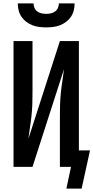

<svg xmlns="http://www.w3.org/2000/svg" viewBox="-20 -975 546 1122"><path d="M250 -815Q229 -815 209 -817.5Q189 -820 169.5 -827.5Q150 -835 133.5 -847.5Q117 -860 105.5 -877Q94 -894 89 -914Q84 -934 84 -955H176Q176 -941 181.5 -928.5Q187 -916 198 -908Q209 -900 222.5 -897Q236 -894 250 -894Q264 -894 277.5 -897Q291 -900 302 -908Q313 -916 318.5 -928.5Q324 -941 324 -955H416Q416 -934 411 -914Q406 -894 394.5 -877Q383 -860 366.5 -847.5Q350 -835 330.5 -827.5Q311 -820 291 -817.5Q271 -815 250 -815ZM457 127H368L395 0H330V-294Q330 -329 331 -363.5Q332 -398 335.5 -432.5Q339 -467 344.5 -501.5Q350 -536 354 -571L170 0H59V-735H170V-441Q170 -406 169 -371.5Q168 -337 164.5 -302.5Q161 -268 155.5 -233.5Q150 -199 146 -164L330 -735H441V-96H506Z"/></svg>

Font: Zed Mono
Style: Bold
Weight: 700
Monospace: yes
Designer: Belleve Invis
Foundry: Belleve Invis
Version: Version 1.0.0; ttfautohint (v1.8.4)